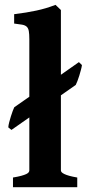

<svg xmlns="http://www.w3.org/2000/svg" viewBox="-20 -782 370 802"><path d="M34.2 0V-40.5Q55.2 -43.9 68.6 -47.6Q82 -51.3 89.6 -54.9Q97.2 -58.6 99.9 -62.5Q102.5 -66.4 102.5 -70.3V-291.5L27.8 -239.3L14.6 -250Q15.1 -258.3 18.3 -270.8Q21.5 -283.2 25.4 -295.7Q29.3 -308.1 33.2 -318.6Q37.1 -329.1 39.6 -334L102.5 -377.9V-618.2Q102.5 -640.1 100.3 -652.3Q98.1 -664.6 91.3 -670.7Q84.5 -676.8 72 -679Q59.6 -681.2 39.1 -683.6V-722.7Q65.9 -726.1 88.6 -729.7Q111.3 -733.4 131.8 -737.8Q152.3 -742.2 171.9 -748Q191.4 -753.9 211.9 -761.7L234.4 -740.2V-469.7L309.6 -522.5L322.3 -510.3Q321.3 -502 318.1 -490.2Q314.9 -478.5 311.3 -466.3Q307.6 -454.1 303.5 -443.6Q299.3 -433.1 296.4 -427.2L234.4 -383.8V-70.3Q234.4 -66.4 237.5 -62.7Q240.7 -59.1 248.5 -55.2Q256.3 -51.3 269.5 -47.6Q282.7 -43.9 302.7 -40.5V0Z"/></svg>

Font: Gentium Book Basic
Style: Bold
Weight: 700
Designer: J. Victor Gaultney and Annie Olsen
Foundry: SIL International
Version: Version 1.102; 2013; Maintenance release